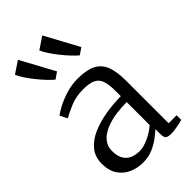

<svg xmlns="http://www.w3.org/2000/svg" viewBox="-261 -945 1039 1039"><g transform="rotate(-45 258.0 -425.5)"><path d="M185.5 10.5Q142 10.5 104.8 -5.8Q67.5 -22 44.2 -56.2Q21 -90.5 21 -144Q21 -196 49.8 -231.2Q78.5 -266.5 126.5 -287.8Q174.5 -309 233.2 -319Q292 -329 352.5 -329.5V-372.5Q352.5 -421 342.2 -448.8Q332 -476.5 306.8 -488.2Q281.5 -500 235 -500Q177.5 -500 133.5 -480.8Q89.5 -461.5 65 -447.5L43.5 -489.5Q53.5 -498.5 85.5 -516Q117.5 -533.5 162.2 -547.8Q207 -562 254.5 -562Q320 -562 359 -543Q398 -524 415 -481.8Q432 -439.5 432 -370.5V-43H493V-7.5Q482 -4.5 466.5 -1Q451 2.5 433.8 5Q416.5 7.5 401.5 7.5Q380 7.5 369.5 0.8Q359 -6 359 -34.5V-71Q347 -60 322 -40.5Q297 -21 262.2 -5.2Q227.5 10.5 185.5 10.5ZM215 -47Q246 -47 284.2 -64.8Q322.5 -82.5 352.5 -108.5V-284.5Q271.5 -284 217.5 -267.5Q163.5 -251 136.2 -221.8Q109 -192.5 109 -154Q109 -115 123 -91.2Q137 -67.5 161 -57.2Q185 -47 215 -47ZM165.5 -643Q151.5 -654.5 131.5 -675.5Q111.5 -696.5 90.8 -722.2Q70 -748 53.5 -773Q37 -798 29.5 -816.5L98 -862.5L203.5 -668.5L166.5 -643ZM351.5 -643Q337.5 -654.5 317.5 -675.5Q297.5 -696.5 277 -722.2Q256.5 -748 239.8 -773Q223 -798 216 -816.5L284.5 -862.5L389.5 -668.5L352.5 -643Z"/></g></svg>

Font: Merriweather 28pt Light
Style: Regular
Weight: 300
Version: Version 2.100